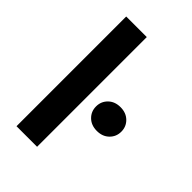

<svg xmlns="http://www.w3.org/2000/svg" viewBox="-215 -805 891 891"><g transform="rotate(45 230.0 -360.0)"><path d="M69 0V-720H204V0ZM348 -248Q311 -248 288 -270.5Q265 -293 265 -326Q265 -359 288 -381.5Q311 -404 348 -404Q385 -404 408 -381.5Q431 -359 431 -326Q431 -293 408 -270.5Q385 -248 348 -248Z"/></g></svg>

Font: DM Sans 9pt
Style: Bold
Weight: 700
Version: Version 4.004;gftools[0.9.30]